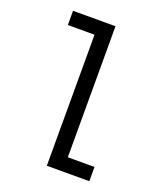

<svg xmlns="http://www.w3.org/2000/svg" viewBox="-136 -824 772 913"><g transform="rotate(20 250.0 -367.5)"><path d="M210 0V-663H75V-735H290V-72H425V0Z"/></g></svg>

Font: Iosevka SS01
Style: Regular
Weight: 400
Monospace: yes
Designer: Belleve Invis
Foundry: Belleve Invis
Version: 2.3.3; ttfautohint (v1.8.3)